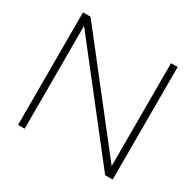

<svg xmlns="http://www.w3.org/2000/svg" viewBox="-158 -907 1102 1082"><g transform="rotate(30 393.5 -366.0)"><path d="M701.2 0H652.3L128.4 -669.4V0H85.4V-732.4H134.3L658.2 -63V-732.4H701.2Z"/></g></svg>

Font: Kumbh Sans ExtraLight
Style: Regular
Weight: 250
Version: Version 1.005